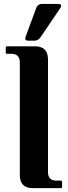

<svg xmlns="http://www.w3.org/2000/svg" viewBox="-20 -978 352 998"><path d="M281.7 -957.5Q297.9 -957.5 297.9 -947.3Q297.9 -942.9 293 -935.5L191.9 -786.1Q178.7 -766.6 159.7 -766.6H126Q111.3 -766.6 111.3 -777.8Q111.3 -782.7 113.8 -789.1L168.9 -937.5Q176.3 -957.5 198.2 -957.5ZM151.4 0Q83 0 83 -68.4V-654.3Q83 -698.2 39.1 -698.2H17.1Q9.8 -698.2 9.8 -705.6V-730Q9.8 -737.3 17.1 -737.3H161.1Q229.5 -737.3 229.5 -668.9V-83Q229.5 -39.1 273.4 -39.1H295.4Q302.7 -39.1 302.7 -31.7V-7.3Q302.7 0 295.4 0Z"/></svg>

Font: Simply Serif
Style: Bold
Weight: 700
Designer: Wojciech Kalinowski "wmk69" (wmk69@o2.pl)
Foundry: Wojciech Kalinowski "wmk69" (wmk69@o2.pl)
Version: Version 1.0.0; 2022-02-18